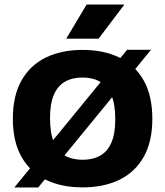

<svg xmlns="http://www.w3.org/2000/svg" viewBox="-20 -824 733 852"><path d="M149.5 8H43.5L544 -603H650ZM346.5 7.5Q253 7.5 183.5 -26.2Q114 -60 75.5 -127.8Q37 -195.5 37 -297Q37 -399 75.5 -467Q114 -535 183.5 -568.8Q253 -602.5 346.5 -602.5Q440 -602.5 509.8 -568.8Q579.5 -535 617.8 -466.8Q656 -398.5 656 -297Q656 -196 617.8 -128Q579.5 -60 509.8 -26.2Q440 7.5 346.5 7.5ZM346.5 -115Q392.5 -115 425 -133.5Q457.5 -152 474.5 -191.8Q491.5 -231.5 491.5 -294.5Q491.5 -361 474.2 -401.8Q457 -442.5 424.5 -461.2Q392 -480 346.5 -480Q301 -480 268.8 -461.8Q236.5 -443.5 219.2 -403.8Q202 -364 202 -300.5Q202 -233.5 219 -192.8Q236 -152 268.2 -133.5Q300.5 -115 346.5 -115ZM274 -652.5 364.5 -804H532L417.5 -652.5Z"/></svg>

Font: Encode Sans SC Condensed Thin
Style: Bold
Weight: 700
Version: Version 3.002